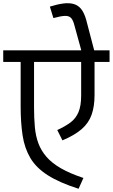

<svg xmlns="http://www.w3.org/2000/svg" viewBox="-56 -1152 699 1190"><path d="M431 18Q312 -20 240 -66Q168 -112 132 -173Q96 -234 84 -313Q72 -392 72 -493V-806H155V-486Q155 -421 160 -365Q165 -309 182 -263.5Q199 -218 232.5 -179.5Q266 -141 321.5 -109Q377 -77 461 -49ZM331 -282 299 -346Q349 -369 381.5 -393.5Q414 -418 430.5 -457Q447 -496 447 -560V-793H530V-563Q530 -493 512 -441.5Q494 -390 450.5 -352Q407 -314 331 -282ZM-36 -768V-840H623V-768ZM447 -839V-843L406 -992Q398 -1025 385.5 -1039.5Q373 -1054 347.5 -1053.5Q322 -1053 275 -1040L253 -1111Q301 -1126 337.5 -1130.5Q374 -1135 401.5 -1127Q429 -1119 447.5 -1095.5Q466 -1072 478 -1030L528 -839Z"/></svg>

Font: Matangi Medium
Style: Regular
Weight: 500
Designer: Prashant Pant
Foundry: The Graphic Ant
Version: Version 3.002